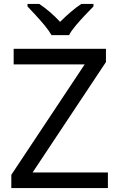

<svg xmlns="http://www.w3.org/2000/svg" viewBox="-20 -1057 612 984"><path d="M533 -93H38V-161L414 -727H50V-807H523V-739L147 -173H533ZM244 -877Q231 -900 209 -926.5Q187 -953 163 -979Q139 -1005 121 -1024V-1037H181Q207 -1020 235 -996Q263 -972 288 -945Q315 -972 343 -996Q371 -1020 397 -1037H459V-1024Q440 -1005 415.5 -979Q391 -953 368.5 -926.5Q346 -900 334 -877Z"/></svg>

Font: Noto Sans Kannada UI
Style: Regular
Weight: 400
Designer: Jelle Bosma - Monotype Design Team
Foundry: Monotype Imaging Inc.
Version: Version 2.005; ttfautohint (v1.8.4.7-5d5b)